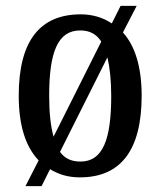

<svg xmlns="http://www.w3.org/2000/svg" viewBox="-20 -596 549 656"><path d="M112 -48 67 40H122L151 -18C180 0 213 10 253 10C391 10 464 -81 464 -269C464 -368 441 -440 400 -485L447 -576H392L362 -516C332 -536 296 -547 256 -547C116 -547 44 -456 44 -269C44 -166 68 -94 112 -48ZM326 -454 163 -129C153 -165 148 -211 148 -269C148 -417 177 -492 254 -492C286 -492 309 -480 326 -454ZM255 -44C223 -44 201 -55 185 -77L347 -400C355 -366 360 -322 360 -268C360 -121 332 -44 255 -44Z"/></svg>

Font: Noto Serif Devanagari Condensed Medium
Style: Regular
Weight: 500
Width: 3
Designer: Universal Thirst, Indian Type Foundry and the Monotype Design Team
Foundry: Monotype Imaging Inc.
Version: Version 2.004